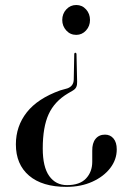

<svg xmlns="http://www.w3.org/2000/svg" viewBox="-20 -600 510 768"><path d="M288.5 -273Q289 -261 285.2 -252.2Q281.5 -243.5 270 -237L252 -226.5Q198 -194.5 174.5 -143Q151 -91.5 151 -6Q151 68 177 104.2Q203 140.5 248 140.5Q299 140.5 324 114Q349 87.5 349 47V3Q348.5 -27.5 362.2 -44.5Q376 -61.5 400 -61.5Q421 -61.5 434 -46Q447 -30.5 447 -2.5Q447 38.5 420.8 72.5Q394.5 106.5 349 127Q303.5 147.5 246 147.5Q149 147.5 96.2 102.5Q43.5 57.5 43.5 -22.5Q43.5 -95 87 -150.5Q130.5 -206 221 -238.5L249.5 -246.5Q274.5 -255.5 275 -282L277 -383.5Q277.5 -389 281.5 -389Q285.5 -389 286 -383ZM285 -580Q308.5 -580 324.2 -562.5Q340 -545 340 -520Q340 -495.5 324 -478Q308 -460.5 285 -460.5Q261 -460.5 245 -478.2Q229 -496 229 -520Q229 -545 245.2 -562.5Q261.5 -580 285 -580Z"/></svg>

Font: Fraunces144ptRegular
Style: Regular
Weight: 400
Version: Version 1.000;[0bf87f6ff]